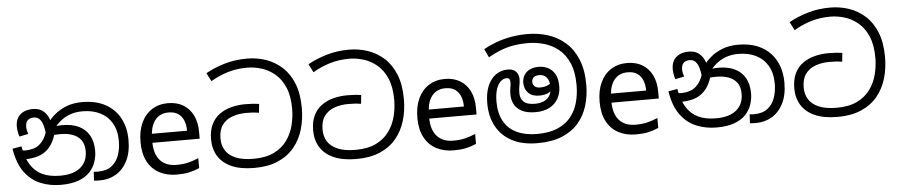

<svg xmlns="http://www.w3.org/2000/svg" viewBox="-46 -1154 6935 1484"><g transform="rotate(-5 3422.0 -412.5)"><path d="M376 11Q291 11 218.5 -19Q146 -49 96 -117Q46 -185 28 -300L98 -312Q114 -224 148.5 -168.5Q183 -113 239.5 -86.5Q296 -60 378 -60Q447 -60 494 -80.5Q541 -101 565.5 -139.5Q590 -178 590 -231Q590 -285 566.5 -317.5Q543 -350 502 -365Q461 -380 410 -380Q376 -380 350 -377.5Q324 -375 298 -368L303 -420Q322 -429 352 -438.5Q382 -448 428 -448Q502 -448 554.5 -423Q607 -398 635 -349Q663 -300 663 -229Q663 -185 648.5 -142Q634 -99 601.5 -64.5Q569 -30 513.5 -9.5Q458 11 376 11ZM681 3Q668 3 657.5 2.5Q647 2 634 1L638 -68Q644 -67 655.5 -66.5Q667 -66 672 -66Q737 -66 776.5 -96Q816 -126 834 -176.5Q852 -227 852 -288Q852 -370 819 -426.5Q786 -483 727.5 -512Q669 -541 592 -541Q534 -541 489.5 -523.5Q445 -506 412 -476.5Q379 -447 355 -410L363 -392Q341 -317 303.5 -277.5Q266 -238 217.5 -224Q169 -210 113 -210Q103 -210 87.5 -212.5Q72 -215 60 -221L61 -286Q75 -282 93.5 -280Q112 -278 124 -278Q161 -278 195.5 -289Q230 -300 259 -335Q288 -370 307 -443L317 -467Q342 -504 380.5 -537Q419 -570 472.5 -591Q526 -612 594 -612Q702 -612 776 -571Q850 -530 888.5 -457.5Q927 -385 927 -289Q927 -193 894 -128Q861 -63 805.5 -30Q750 3 681 3ZM210 -592Q259 -592 288.5 -568.5Q318 -545 332.5 -509Q347 -473 350 -434L295 -398Q291 -432 282.5 -461Q274 -490 257 -508Q240 -526 211 -526Q183 -526 165.5 -510Q148 -494 148 -459Q148 -443 151.5 -429.5Q155 -416 159 -403L89 -389Q83 -409 79.5 -429.5Q76 -450 76 -467Q76 -508 92.5 -535.5Q109 -563 139.5 -577.5Q170 -592 210 -592Z M1255 -546Q1324 -546 1373.5 -516Q1423 -486 1449.5 -431.5Q1476 -377 1476 -304V-251H1109Q1111 -160 1155.5 -112.5Q1200 -65 1280 -65Q1331 -65 1370.5 -74.5Q1410 -84 1452 -102V-25Q1411 -7 1371 1.5Q1331 10 1276 10Q1200 10 1141.5 -21Q1083 -52 1050.5 -113.5Q1018 -175 1018 -264Q1018 -352 1047.5 -415Q1077 -478 1130.5 -512Q1184 -546 1255 -546ZM1254 -474Q1191 -474 1154.5 -433.5Q1118 -393 1111 -321H1384Q1384 -367 1370 -401Q1356 -435 1327.5 -454.5Q1299 -474 1254 -474Z M1878 11Q1771 11 1701 -20.5Q1631 -52 1597 -108Q1563 -164 1563 -238Q1563 -306 1586 -353.5Q1609 -401 1649 -430Q1689 -459 1741 -472.5Q1793 -486 1850 -486Q1882 -486 1910 -484Q1938 -482 1957 -479L1950 -411Q1927 -415 1906.5 -416.5Q1886 -418 1851 -418Q1792 -418 1743 -400.5Q1694 -383 1665 -343.5Q1636 -304 1636 -238Q1636 -186 1660.5 -146Q1685 -106 1738.5 -83Q1792 -60 1878 -60Q1973 -60 2037 -91.5Q2101 -123 2138.5 -175.5Q2176 -228 2192 -291.5Q2208 -355 2208 -418Q2208 -519 2179 -586Q2150 -653 2102.5 -692.5Q2055 -732 1999 -749Q1943 -766 1889 -766Q1807 -766 1737 -744.5Q1667 -723 1605 -686L1572 -751Q1638 -788 1719 -812Q1800 -836 1894 -836Q1969 -836 2038.5 -812.5Q2108 -789 2163.5 -739Q2219 -689 2251 -609.5Q2283 -530 2283 -418Q2283 -330 2260 -252.5Q2237 -175 2188 -115.5Q2139 -56 2062 -22.5Q1985 11 1878 11Z M2670 11Q2563 11 2493 -20.5Q2423 -52 2389 -108Q2355 -164 2355 -238Q2355 -306 2378 -353.5Q2401 -401 2441 -430Q2481 -459 2533 -472.5Q2585 -486 2642 -486Q2674 -486 2702 -484Q2730 -482 2749 -479L2742 -411Q2719 -415 2698.5 -416.5Q2678 -418 2643 -418Q2584 -418 2535 -400.5Q2486 -383 2457 -343.5Q2428 -304 2428 -238Q2428 -186 2452.5 -146Q2477 -106 2530.5 -83Q2584 -60 2670 -60Q2765 -60 2829 -91.5Q2893 -123 2930.5 -175.5Q2968 -228 2984 -291.5Q3000 -355 3000 -418Q3000 -519 2971 -586Q2942 -653 2894.5 -692.5Q2847 -732 2791 -749Q2735 -766 2681 -766Q2599 -766 2529 -744.5Q2459 -723 2397 -686L2364 -751Q2430 -788 2511 -812Q2592 -836 2686 -836Q2761 -836 2830.5 -812.5Q2900 -789 2955.5 -739Q3011 -689 3043 -609.5Q3075 -530 3075 -418Q3075 -330 3052 -252.5Q3029 -175 2980 -115.5Q2931 -56 2854 -22.5Q2777 11 2670 11Z M3403 -546Q3472 -546 3521.5 -516Q3571 -486 3597.5 -431.5Q3624 -377 3624 -304V-251H3257Q3259 -160 3303.5 -112.5Q3348 -65 3428 -65Q3479 -65 3518.5 -74.5Q3558 -84 3600 -102V-25Q3559 -7 3519 1.5Q3479 10 3424 10Q3348 10 3289.5 -21Q3231 -52 3198.5 -113.5Q3166 -175 3166 -264Q3166 -352 3195.5 -415Q3225 -478 3278.5 -512Q3332 -546 3403 -546ZM3402 -474Q3339 -474 3302.5 -433.5Q3266 -393 3259 -321H3532Q3532 -367 3518 -401Q3504 -435 3475.5 -454.5Q3447 -474 3402 -474Z M4075 11Q3956 11 3875.5 -32.5Q3795 -76 3754.5 -152.5Q3714 -229 3714 -329Q3714 -409 3737.5 -464Q3761 -519 3801.5 -547.5Q3842 -576 3893 -576Q3927 -576 3945.5 -563Q3964 -550 3971.5 -532Q3979 -514 3979 -498Q3979 -470 3973.5 -445Q3968 -420 3968 -385Q3968 -346 3993.5 -320Q4019 -294 4081 -294Q4120 -294 4149.5 -306.5Q4179 -319 4195.5 -345.5Q4212 -372 4212 -414Q4212 -460 4191 -486Q4170 -512 4134 -512Q4106 -512 4090.5 -500Q4075 -488 4075 -464Q4075 -442 4090 -429Q4105 -416 4131 -416Q4163 -416 4186 -425Q4209 -434 4236 -455L4249 -410Q4225 -388 4196.5 -371Q4168 -354 4120 -354Q4065 -354 4035 -384.5Q4005 -415 4005 -464Q4005 -493 4018.5 -518.5Q4032 -544 4061 -560Q4090 -576 4136 -576Q4171 -576 4204 -560.5Q4237 -545 4258.5 -509.5Q4280 -474 4280 -413Q4280 -357 4255.5 -315.5Q4231 -274 4187 -251.5Q4143 -229 4082 -229Q4014 -229 3973.5 -250.5Q3933 -272 3915.5 -307Q3898 -342 3898 -382Q3898 -411 3902.5 -433.5Q3907 -456 3907 -475Q3907 -489 3902 -499.5Q3897 -510 3879 -510Q3853 -510 3831.5 -489Q3810 -468 3798 -429Q3786 -390 3786 -335Q3786 -246 3820 -184.5Q3854 -123 3919.5 -91.5Q3985 -60 4077 -60Q4173 -60 4237.5 -88Q4302 -116 4341 -165Q4380 -214 4397 -277Q4414 -340 4414 -409Q4414 -513 4383.5 -582.5Q4353 -652 4302 -692Q4251 -732 4190 -749Q4129 -766 4069 -766Q4001 -766 3948 -756Q3895 -746 3849.5 -727.5Q3804 -709 3758 -683L3727 -749Q3774 -775 3827 -794.5Q3880 -814 3940.5 -825Q4001 -836 4069 -836Q4153 -836 4228.5 -812Q4304 -788 4362.5 -736.5Q4421 -685 4455 -603.5Q4489 -522 4489 -407Q4489 -319 4465.5 -243Q4442 -167 4392.5 -110Q4343 -53 4264.5 -21Q4186 11 4075 11Z M4817 -546Q4886 -546 4935.5 -516Q4985 -486 5011.5 -431.5Q5038 -377 5038 -304V-251H4671Q4673 -160 4717.5 -112.5Q4762 -65 4842 -65Q4893 -65 4932.5 -74.5Q4972 -84 5014 -102V-25Q4973 -7 4933 1.5Q4893 10 4838 10Q4762 10 4703.5 -21Q4645 -52 4612.5 -113.5Q4580 -175 4580 -264Q4580 -352 4609.5 -415Q4639 -478 4692.5 -512Q4746 -546 4817 -546ZM4816 -474Q4753 -474 4716.5 -433.5Q4680 -393 4673 -321H4946Q4946 -367 4932 -401Q4918 -435 4889.5 -454.5Q4861 -474 4816 -474Z M5465 11Q5380 11 5307.5 -19Q5235 -49 5185 -117Q5135 -185 5117 -300L5187 -312Q5203 -224 5237.5 -168.5Q5272 -113 5328.5 -86.5Q5385 -60 5467 -60Q5536 -60 5583 -80.5Q5630 -101 5654.5 -139.5Q5679 -178 5679 -231Q5679 -285 5655.5 -317.5Q5632 -350 5591 -365Q5550 -380 5499 -380Q5465 -380 5439 -377.5Q5413 -375 5387 -368L5392 -420Q5411 -429 5441 -438.5Q5471 -448 5517 -448Q5591 -448 5643.5 -423Q5696 -398 5724 -349Q5752 -300 5752 -229Q5752 -185 5737.5 -142Q5723 -99 5690.5 -64.5Q5658 -30 5602.5 -9.5Q5547 11 5465 11ZM5770 3Q5757 3 5746.5 2.5Q5736 2 5723 1L5727 -68Q5733 -67 5744.5 -66.5Q5756 -66 5761 -66Q5826 -66 5865.5 -96Q5905 -126 5923 -176.5Q5941 -227 5941 -288Q5941 -370 5908 -426.5Q5875 -483 5816.5 -512Q5758 -541 5681 -541Q5623 -541 5578.5 -523.5Q5534 -506 5501 -476.5Q5468 -447 5444 -410L5452 -392Q5430 -317 5392.5 -277.5Q5355 -238 5306.5 -224Q5258 -210 5202 -210Q5192 -210 5176.5 -212.5Q5161 -215 5149 -221L5150 -286Q5164 -282 5182.5 -280Q5201 -278 5213 -278Q5250 -278 5284.5 -289Q5319 -300 5348 -335Q5377 -370 5396 -443L5406 -467Q5431 -504 5469.5 -537Q5508 -570 5561.5 -591Q5615 -612 5683 -612Q5791 -612 5865 -571Q5939 -530 5977.5 -457.5Q6016 -385 6016 -289Q6016 -193 5983 -128Q5950 -63 5894.5 -30Q5839 3 5770 3ZM5299 -592Q5348 -592 5377.5 -568.5Q5407 -545 5421.5 -509Q5436 -473 5439 -434L5384 -398Q5380 -432 5371.5 -461Q5363 -490 5346 -508Q5329 -526 5300 -526Q5272 -526 5254.5 -510Q5237 -494 5237 -459Q5237 -443 5240.5 -429.5Q5244 -416 5248 -403L5178 -389Q5172 -409 5168.5 -429.5Q5165 -450 5165 -467Q5165 -508 5181.5 -535.5Q5198 -563 5228.5 -577.5Q5259 -592 5299 -592Z M6403 11Q6296 11 6226 -20.5Q6156 -52 6122 -108Q6088 -164 6088 -238Q6088 -306 6111 -353.5Q6134 -401 6174 -430Q6214 -459 6266 -472.5Q6318 -486 6375 -486Q6407 -486 6435 -484Q6463 -482 6482 -479L6475 -411Q6452 -415 6431.5 -416.5Q6411 -418 6376 -418Q6317 -418 6268 -400.5Q6219 -383 6190 -343.5Q6161 -304 6161 -238Q6161 -186 6185.5 -146Q6210 -106 6263.5 -83Q6317 -60 6403 -60Q6498 -60 6562 -91.5Q6626 -123 6663.5 -175.5Q6701 -228 6717 -291.5Q6733 -355 6733 -418Q6733 -519 6704 -586Q6675 -653 6627.5 -692.5Q6580 -732 6524 -749Q6468 -766 6414 -766Q6332 -766 6262 -744.5Q6192 -723 6130 -686L6097 -751Q6163 -788 6244 -812Q6325 -836 6419 -836Q6494 -836 6563.5 -812.5Q6633 -789 6688.5 -739Q6744 -689 6776 -609.5Q6808 -530 6808 -418Q6808 -330 6785 -252.5Q6762 -175 6713 -115.5Q6664 -56 6587 -22.5Q6510 11 6403 11Z"/></g></svg>

Font: sinhala15
Style: Book
Weight: 400
Designer: Jelle Bosma - Monotype Design Team
Foundry: Monotype Imaging Inc.
Version: Version 2.003